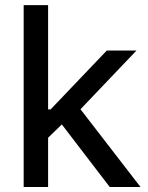

<svg xmlns="http://www.w3.org/2000/svg" viewBox="-20 -748 594 768"><path d="M165.5 -190.4V-310.5H182.6L407.2 -545.9H525.9L276.4 -284.2H262.2ZM74.7 0V-727.5H172.4V0ZM418.9 0 217.8 -262.7 286.1 -331.5 542 0Z"/></svg>

Font: Inter Cardless
Style: Regular
Weight: 400
Designer: Rasmus Andersson
Foundry: rsms
Version: Version 4.001;git-9221beed3